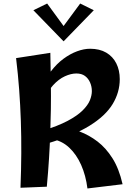

<svg xmlns="http://www.w3.org/2000/svg" viewBox="-20 -1057 742 1087"><path d="M249 -245 218 -316Q307 -343 362.5 -372.5Q418 -402 448 -432Q478 -462 489 -489.5Q500 -517 500 -541Q500 -567 490 -590Q480 -613 461 -627Q442 -641 412 -641Q382 -641 347 -625Q312 -609 280.5 -574.5Q249 -540 229 -487L215 -556Q236 -611 268.5 -653.5Q301 -696 339 -724Q377 -752 416 -766.5Q455 -781 490 -781Q544 -781 581.5 -759Q619 -737 638.5 -698Q658 -659 658 -609Q658 -534 617.5 -467.5Q577 -401 487.5 -345.5Q398 -290 249 -245ZM96 6Q100 -97 100.5 -190.5Q101 -284 98 -373Q95 -462 88.5 -549.5Q82 -637 71 -728L265 -758Q267 -665 268 -587.5Q269 -510 268 -440Q267 -370 264.5 -301.5Q262 -233 257.5 -159.5Q253 -86 245 0ZM475 10Q466 -63 439.5 -123Q413 -183 371 -222Q329 -261 272 -270L321 -344Q376 -333 430.5 -312.5Q485 -292 532.5 -255.5Q580 -219 617 -160.5Q654 -102 674 -14ZM247 -1037 353 -892 340 -823 169 -999ZM434 -1037 511 -999 340 -823 327 -892Z"/></svg>

Font: Marhey Medium
Style: Regular
Weight: 500
Designer: Nur Syamsi & Bustanul Arifin
Foundry: Namelatype
Version: Version 1.000